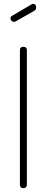

<svg xmlns="http://www.w3.org/2000/svg" viewBox="-20 -973 242 993"><path d="M83 -18V-714Q83 -731 101 -731Q119 -731 119 -714V-18Q119 0 101 0Q83 0 83 -18ZM157 -917 62 -863Q58 -860 53 -860Q45 -860 39.5 -865.5Q34 -871 34 -878Q34 -887 42 -891L144 -951Q148 -953 151 -953Q167 -953 167 -935Q167 -923 157 -917Z"/></svg>

Font: Dosis
Style: ExtraLight
Weight: 250
Designer: Edgar Tolentino, Pablo Impallari, Igino Marini
Foundry: Edgar Tolentino, Pablo Impallari, Igino Marini
Version: Version 1.007